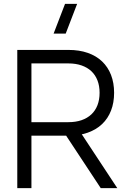

<svg xmlns="http://www.w3.org/2000/svg" viewBox="-20 -980 671 1000"><path d="M322.2 -805H259.2L318.8 -960H381.8ZM143.7 -649.7H336.3Q374.7 -649.7 404.8 -639.2Q434.8 -628.8 455.8 -609.2Q476.7 -589.5 487.7 -561.1Q498.7 -532.7 498.7 -496.7Q498.7 -460.7 487.7 -432.2Q476.7 -403.8 455.8 -384.2Q434.8 -364.5 404.8 -354.1Q374.7 -343.7 336.3 -343.7H143.7ZM504.8 0H591L380 -320L306.7 -300.3ZM143.7 0V-273.3H336.7Q392.7 -273.3 436.9 -289Q481.2 -304.7 511.8 -333.8Q542.3 -362.8 558.3 -404.1Q574.3 -445.3 574.3 -496.7Q574.3 -548.2 558.3 -589.5Q542.3 -630.8 511.9 -659.9Q481.5 -689 437.2 -704.5Q393 -720 336.7 -720H70V0Z"/></svg>

Font: Vela Sans GX ExtLt
Style: Regular
Weight: 200
Designer: Principal design: Mikhail Sharanda - project Manrope.
Design modification: Ravid Balaliev
Foundry: Mikhail Sharanda
Version: Version 1.001